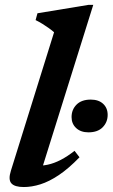

<svg xmlns="http://www.w3.org/2000/svg" viewBox="-20 -742 454 774"><path d="M198 -612Q189 -620 177 -628.5Q165 -637 151.5 -645.5Q138 -654 123.5 -661L131 -688.5L337.5 -722.5H356L142 -39L119.5 -75Q146 -72.5 172 -78Q198 -83.5 225 -97.5Q252 -111.5 280.5 -134L300.5 -108Q256.5 -62.5 217.2 -36.2Q178 -10 143 1Q108 12 76 12Q39 12 25.8 -3Q12.5 -18 24 -54ZM336.5 -208.5Q305.5 -208.5 287 -225.8Q268.5 -243 268.5 -270Q268.5 -300 288.5 -320.2Q308.5 -340.5 346 -340.5Q377.5 -340.5 395.8 -323.5Q414 -306.5 414 -279Q414 -249.5 394 -229Q374 -208.5 336.5 -208.5Z"/></svg>

Font: Newsreader SemiBold
Style: Italic
Weight: 600
Italic angle: -17°
Designer: Hugues Gentile
Foundry: Production Type
Version: Version 1.003